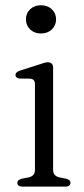

<svg xmlns="http://www.w3.org/2000/svg" viewBox="-20 -694 312 714"><path d="M177.5 -442V-63Q177.5 -50.5 183.5 -43.8Q189.5 -37 200.5 -34.5L225.5 -29.5Q233.5 -27.5 237.8 -23.8Q242 -20 242 -14Q242 -7.5 237.2 -3.8Q232.5 0 223 0H63Q54 0 49.2 -3.8Q44.5 -7.5 44.5 -14Q44.5 -20 48.8 -23.5Q53 -27 61 -29.5L87 -34.5Q98 -37 104 -43.8Q110 -50.5 110 -63V-379.5Q110 -390.5 105.8 -395.5Q101.5 -400.5 92.5 -401.5L52.5 -402Q45 -403 41.2 -406.5Q37.5 -410 37.5 -415Q37.5 -420.5 41.5 -424.5Q45.5 -428.5 54.5 -431.5L125 -454Q136.5 -458 144.5 -460.2Q152.5 -462.5 158 -462.5Q167.5 -462.5 172.5 -457.2Q177.5 -452 177.5 -442ZM132 -569.5Q108 -569.5 92.2 -584.5Q76.5 -599.5 76.5 -622Q76.5 -645 92.2 -659.8Q108 -674.5 132 -674.5Q157 -674.5 172.8 -659.5Q188.5 -644.5 188.5 -622.5Q188.5 -599.5 172.8 -584.5Q157 -569.5 132 -569.5Z"/></svg>

Font: Fraunces 48pt Soft Wonky Light
Style: Regular
Weight: 300
Version: Version 1.000;[b76b70a41]